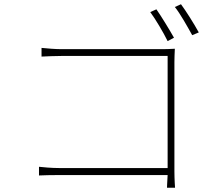

<svg xmlns="http://www.w3.org/2000/svg" viewBox="-20 -861 1040 906"><path d="M918 -708C895 -750 857 -810 834 -841L805 -828C831 -796 864 -736 887 -695L918 -708ZM801 -683C779 -722 740 -786 718 -817L689 -804C713 -772 751 -708 771 -667L801 -683ZM803 -52V-567C803 -584 804 -610 805 -631C784 -630 766 -629 748 -629H272C242 -629 205 -632 176 -635V-594C195 -595 241 -597 273 -597H771V-68H261C223 -68 181 -72 164 -74V-33C185 -34 219 -35 262 -35H771C769 -5 768 25 768 25H806C806 25 803 -15 803 -52Z"/></svg>

Font: Glow Sans SC Normal ExtraLight
Style: Regular
Weight: 200
Designer: Ryoko NISHIZUKA (kana, bopomofo & ideographs); Paul D. Hunt (Latin, Greek & Cyrillic); Sandoll Communications, Soo-young
Version: Version 0.93